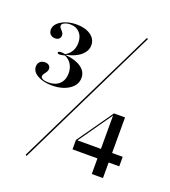

<svg xmlns="http://www.w3.org/2000/svg" viewBox="-138 -791 850 962"><g transform="rotate(20 286.5 -309.5)"><path d="M112.9 -303.2Q66.9 -303.2 36.3 -320.6Q5.6 -337.9 5.6 -365.3Q5.6 -381.5 15.7 -391.1Q25.8 -400.8 41.9 -400.8Q55.6 -400.8 63.7 -394Q71.8 -387.1 71.8 -375.8Q71.8 -366.1 66.5 -358.5Q61.3 -350.8 56 -344Q50.8 -337.1 50.8 -329.8Q50.8 -321.8 61.7 -316.5Q72.6 -311.3 91.1 -311.3Q129 -311.3 150.4 -332.3Q171.8 -353.2 171.8 -388.7Q171.8 -416.1 159.3 -436.7Q146.8 -457.3 123.4 -466.9Q114.5 -464.5 108.1 -463.3Q101.6 -462.1 95.2 -462.1Q90.3 -462.1 87.5 -464.1Q84.7 -466.1 84.7 -468.5Q84.7 -471.8 89.1 -473.8Q93.5 -475.8 99.2 -475.8Q104 -475.8 109.7 -475.4Q115.3 -475 122.6 -473.4Q143.5 -485.5 154.4 -504.8Q165.3 -524.2 165.3 -549.2Q165.3 -582.3 146.8 -602.4Q128.2 -622.6 96.8 -622.6Q79 -622.6 65.7 -616.1Q52.4 -609.7 52.4 -600.8Q52.4 -592.7 58.5 -586.3Q64.5 -579.8 70.2 -572.6Q75.8 -565.3 75.8 -554.8Q75.8 -544.4 68.1 -537.5Q60.5 -530.6 47.6 -530.6Q31.5 -530.6 22.2 -539.9Q12.9 -549.2 12.9 -564.5Q12.9 -583.9 28.2 -599.2Q43.5 -614.5 69.4 -623.8Q95.2 -633.1 126.6 -633.1Q173.4 -633.1 202 -612.9Q230.6 -592.7 230.6 -559.7Q230.6 -529.8 204 -506Q177.4 -482.3 127.4 -471.8V-470.2Q180.6 -465.3 210.5 -444Q240.3 -422.6 240.3 -389.5Q240.3 -351.6 204.4 -327.4Q168.5 -303.2 112.9 -303.2ZM115.3 71.8 108.9 67.7 479.8 -689.5 486.3 -686.3ZM320.2 -37.9V-87.9L454 -278.2L457.3 -272.6L326.6 -86.3L325 -88.7H569.4V-37.9ZM453.2 45.2V-270.2L454 -278.2H512.9V45.2Z"/></g></svg>

Font: Playfair 144pt SemiCondensed Light
Style: Regular
Weight: 300
Width: 4
Designer: Claus Eggers Sørensen
Foundry: Claus Eggers Sørensen
Version: Version 2.203